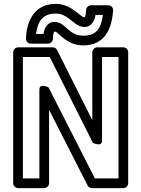

<svg xmlns="http://www.w3.org/2000/svg" viewBox="-20 -945 728 990"><path d="M469.3 -25 230.3 -494.3C230.3 -494.3 183 -518.9 183 -483V-25H98V-651H236.6L458.7 -208.8C458.7 -208.8 506 -184.3 506 -220V-651H591V-25ZM431.7 11.3C435.7 19.2 444.5 25 454 25H616C626.7 25 641 15.1 641 0V-676C641 -686.7 631.1 -701 616 -701H481C470.3 -701 456 -691.1 456 -676V-325.5L274.3 -687.2C270.3 -695.2 261.5 -701 252 -701H73C62.3 -701 48 -691.1 48 -676V0C48 10.7 57.9 25 73 25H208C218.7 25 233 15.1 233 0V-378.8ZM204.5 -770H165.8C174.3 -839.1 204.2 -875 267 -875C298.7 -875 318.9 -861.9 340.4 -845.6C361.6 -829.5 383.2 -806 416 -806C455.6 -806 469.3 -845.1 472.4 -868H510.5C500.6 -794.9 475.4 -761 409 -761C361.2 -761 340.1 -786.3 306.1 -815.1C293.5 -825.8 277.6 -832 261 -832C222.9 -832 208.2 -798.2 204.5 -770ZM416 -856C411.3 -856 407.1 -857.2 401.4 -861.7C392 -869.1 381.7 -877 370.6 -885.4C347.4 -903 314.7 -925 267 -925C161.9 -925 116.6 -842.4 114 -745.7C113.6 -730.8 125.7 -720 139 -720H228C238.7 -720 253 -729.9 253 -745C253 -771.4 258.4 -782 261 -782C265.7 -782 269.1 -780.9 273.9 -776.9C302.3 -752.9 339.4 -711 409 -711C518.5 -711 556.9 -793.6 563 -891.5C564 -907.9 550.9 -918 538 -918H449C438.3 -918 424 -908.1 424 -893C424 -872.8 418.9 -856 416 -856Z"/></svg>

Font: Fog Sans
Style: Outline
Weight: 700
Foundry: Intel Corporation
Version: Version 1.00